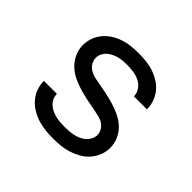

<svg xmlns="http://www.w3.org/2000/svg" viewBox="-133 -698 867 867"><g transform="rotate(45 300.0 -265.0)"><path d="M299 8Q274 8 249.5 5.5Q225 3 201.5 -4.5Q178 -12 156.5 -25Q135 -38 119 -56.5Q103 -75 94.5 -98.5Q86 -122 86 -147Q86 -147 86 -147Q86 -147 86 -147H169Q169 -133 175 -119.5Q181 -106 191.5 -96.5Q202 -87 215 -81Q228 -75 242 -71.5Q256 -68 270 -67Q284 -66 299 -66Q313 -66 327 -67Q341 -68 355 -71Q369 -74 382 -80Q395 -86 405.5 -95Q416 -104 423 -117Q430 -130 430 -144Q430 -160 422 -173.5Q414 -187 401 -195.5Q388 -204 373 -207.5Q358 -211 343 -214Q316 -219 289 -224.5Q262 -230 236 -237.5Q210 -245 184.5 -257Q159 -269 139 -288Q119 -307 107.5 -332.5Q96 -358 96 -385Q96 -409 104 -432Q112 -455 127.5 -473.5Q143 -492 163.5 -505Q184 -518 207 -525.5Q230 -533 253.5 -535.5Q277 -538 301 -538Q325 -538 349 -535.5Q373 -533 395.5 -525.5Q418 -518 439 -505Q460 -492 475 -473.5Q490 -455 498 -432Q506 -409 506 -385Q506 -385 506 -385Q506 -385 506 -385H423Q423 -405 411 -422.5Q399 -440 380.5 -449Q362 -458 342 -461Q322 -464 301 -464Q288 -464 274.5 -463Q261 -462 248 -458.5Q235 -455 222.5 -449Q210 -443 200 -434Q190 -425 184 -412.5Q178 -400 178 -386Q178 -371 186 -357Q194 -343 207 -334.5Q220 -326 235 -322Q250 -318 265 -316Q292 -311 319 -305.5Q346 -300 372 -292.5Q398 -285 423.5 -273Q449 -261 469 -242.5Q489 -224 500.5 -198Q512 -172 512 -145Q512 -120 503 -97Q494 -74 478 -55.5Q462 -37 440.5 -24.5Q419 -12 395.5 -4.5Q372 3 347.5 5.5Q323 8 299 8Z"/></g></svg>

Font: Iosevka Mono
Style: Regular
Weight: 400
Designer: Belleve Invis
Foundry: Belleve Invis
Version: Version 11.1.1